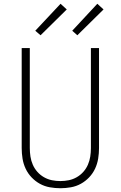

<svg xmlns="http://www.w3.org/2000/svg" viewBox="-20 -990 640 1018"><path d="M300 8Q272 8 244 3Q216 -2 191.5 -15.5Q167 -29 147.5 -49.5Q128 -70 116 -95.5Q104 -121 99.5 -149Q95 -177 95 -205V-735H138V-205Q138 -182 141.5 -159.5Q145 -137 154 -116.5Q163 -96 178 -79Q193 -62 213 -50.5Q233 -39 255 -34.5Q277 -30 300 -30Q323 -30 345 -34.5Q367 -39 387 -50.5Q407 -62 422 -79Q437 -96 446 -116.5Q455 -137 458.5 -159.5Q462 -182 462 -205V-735H505V-205Q505 -177 500.5 -149Q496 -121 484 -95.5Q472 -70 452.5 -49.5Q433 -29 408.5 -15.5Q384 -2 356 3Q328 8 300 8ZM390 -803 363 -827 496 -970 529 -940ZM195 -803 167 -827 301 -970 334 -940Z"/></svg>

Font: Iosevka SS04 XLt Ex
Style: Regular
Weight: 200
Width: 7
Monospace: yes
Designer: Belleve Invis
Foundry: Belleve Invis
Version: Version 19.0.0; ttfautohint (v1.8.4)